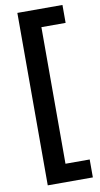

<svg xmlns="http://www.w3.org/2000/svg" viewBox="-102 -861 535 1023"><g transform="rotate(-10 166.0 -349.5)"><path d="M70 -816H314V-719H183V20H314V117H70Z"/></g></svg>

Font: Chakra Petch SemiBold
Style: Regular
Weight: 600
Designer: Katatrad Aksorn Co.,Ltd.
Foundry: Cadson Demak Co.,Ltd.
Version: Version 1.000; ttfautohint (v1.6)